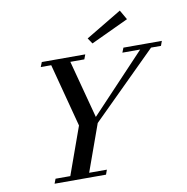

<svg xmlns="http://www.w3.org/2000/svg" viewBox="-92 -954 1017 1043"><g transform="rotate(-10 416.5 -432.5)"><path d="M460 -714.8 439 -746.1 637.2 -864.7 667.5 -812ZM125 0 134.8 -25.9H216.3L310.5 -288.6L218.8 -637.2H161.1L171.4 -663.1H411.1L401.4 -637.2H324.2L408.7 -318.4L709.5 -637.2H611.3L621.6 -663.1H833.5L824.2 -637.2H769.5L413.1 -284.2L320.3 -25.9H418L408.7 0Z"/></g></svg>

Font: Elstob 14pt Medium
Style: Italic
Weight: 500
Italic angle: -20°
Designer: Peter S. Baker
Version: Version 1.015